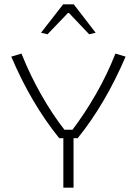

<svg xmlns="http://www.w3.org/2000/svg" viewBox="-20 -865 631 885"><path d="M169 -714 271 -845H320L421 -714L391 -707L298 -805H293L199 -707ZM272 -228H253Q123 -389 32 -604L79 -618Q118 -520 170 -428.5Q222 -337 277 -267H314Q369 -339 421.5 -430Q474 -521 512 -618L559 -604Q465 -385 338 -228H319V0H272Z"/></svg>

Font: Athiti Light
Style: Regular
Weight: 300
Designer: CadsonDemak Team
Foundry: CadsonDemak
Version: Version 1.033